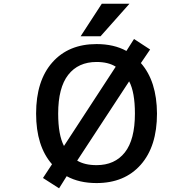

<svg xmlns="http://www.w3.org/2000/svg" viewBox="-20 -978 1040 1036"><path d="M604.5 -618.2Q564.5 -643.6 501 -643.6Q402.3 -643.6 348.1 -574.2Q293.9 -504.9 293.9 -365.2Q293.9 -250 325.2 -190.4ZM501 9.8Q407.2 9.8 339.8 -27.3L298.8 38.1L211.9 -17.6L260.7 -91.8Q174.8 -189.5 174.8 -365.2Q174.8 -542 262.2 -641.1Q349.6 -740.2 501 -740.2Q594.7 -740.2 662.1 -703.1L703.1 -767.6L790 -710.9L740.2 -637.7Q826.2 -540 827.1 -365.2Q827.1 -188.5 739.7 -89.4Q652.3 9.8 501 9.8ZM501 -86.9Q599.6 -86.9 653.8 -155.8Q708 -224.6 708 -365.2Q708 -480.5 676.8 -539.1L396.5 -111.3Q437.5 -86.9 501 -86.9ZM678.7 -958 522.5 -782.2H415L529.3 -958Z"/></svg>

Font: GenEi Gothic M SemiBold
Style: Regular
Weight: 500
Designer: o_tamon (Modified); [Source Han Sans]
Ryoko NISHIZUKA  (kana & ideographs); Paul D. Hunt (Latin, Greek & Cyrillic); Wenl
Version: Version 1.1a;Original Version 1.004